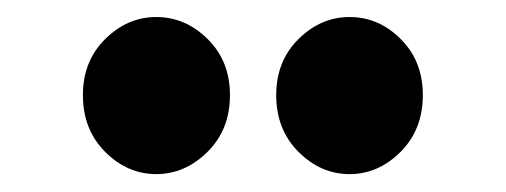

<svg xmlns="http://www.w3.org/2000/svg" viewBox="-20 -818 580 220"><path d="M159 -618.5Q126 -618.5 100.5 -644Q75 -669.5 75 -709Q75 -748 100.5 -773.2Q126 -798.5 159 -798.5Q192.5 -798.5 218 -773.2Q243.5 -748 243.5 -709Q243.5 -669.5 217.8 -644Q192 -618.5 159 -618.5ZM380.5 -618.5Q347.5 -618.5 322 -644Q296.5 -669.5 296.5 -709Q296.5 -748 322 -773.2Q347.5 -798.5 380.5 -798.5Q414 -798.5 439.2 -773.2Q464.5 -748 464.5 -709Q464.5 -669.5 439 -644Q413.5 -618.5 380.5 -618.5Z"/></svg>

Font: Spline Sans
Style: Bold
Weight: 700
Designer: Eben Sorkin, Mirko Velimirovic
Foundry: Sorkin Type
Version: Version 1.000; ttfautohint (v1.8.3)